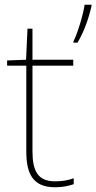

<svg xmlns="http://www.w3.org/2000/svg" viewBox="-20 -873 406 810"><path d="M366 -847V-853H337C331 -810 306 -729 290 -699V-693H307C335 -740 354 -795 366 -847ZM212 -108C138 -108 117 -154 117 -236V-596H289V-621H117V-752H96L90 -621L10 -618V-596H91V-233C91 -140 119 -83 212 -83C247 -83 269 -89 291 -96V-121C269 -113 245 -108 212 -108Z"/></svg>

Font: Noto Sans Telugu UI Thin
Style: Regular
Weight: 100
Designer: Jelle Bosma - Monotype Design Team
Foundry: Monotype Imaging Inc.
Version: Version 2.005